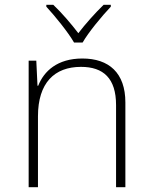

<svg xmlns="http://www.w3.org/2000/svg" viewBox="-20 -784 640 804"><path d="M290 -606H326C350 -648 406 -716 444 -756V-764H414C378 -729 337 -683 308 -645C279 -683 240 -729 203 -764H174V-756C211 -716 266 -648 290 -606ZM100 0H139V-297C139 -437 208 -504 319 -504C413 -504 466 -456 466 -344V0H505V-355C505 -479 436 -539 325 -539C220 -539 164 -486 140 -425H137L132 -530H100Z"/></svg>

Font: Noto Sans Mono ExtraLight
Style: Regular
Weight: 200
Designer: Monotype Design Team
Foundry: Monotype Imaging Inc.
Version: Version 2.014